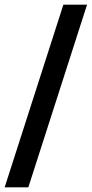

<svg xmlns="http://www.w3.org/2000/svg" viewBox="-22 -723 395 827"><path d="M-2 84 251 -703H353L100 84Z"/></svg>

Font: Bricolage Grotesque 48pt Condensed ExtraBold Medium
Style: Regular
Weight: 500
Version: Version 1.000;gftools[0.9.30]